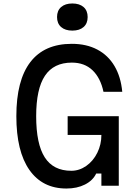

<svg xmlns="http://www.w3.org/2000/svg" viewBox="-20 -1068 790 1104"><path d="M74 -400Q74 -606 154.5 -711Q235 -816 393 -816Q477 -816 539.5 -783Q602 -750 638.5 -688Q675 -626 683 -540H575Q558 -620 512 -664Q466 -708 393 -708Q289 -708 238.5 -632.5Q188 -557 188 -400Q188 -240 237.5 -163Q287 -86 390 -86Q436 -86 476 -114Q516 -142 539.5 -189.5Q563 -237 563 -292H369V-400H663V0H563V-70H533Q514 -30 468.5 -7Q423 16 362 16Q224 16 149 -91Q74 -198 74 -400ZM308 -970Q308 -1007 331.5 -1027.5Q355 -1048 396 -1048Q437 -1048 460.5 -1027.5Q484 -1007 484 -970Q484 -933 460.5 -912.5Q437 -892 396 -892Q355 -892 331.5 -912.5Q308 -933 308 -970Z"/></svg>

Font: Martian Mono Custom sWd Rg
Style: Regular
Weight: 400
Width: 6
Monospace: yes
Designer: Alex Havermale
Foundry: Evil Martians
Version: Version 1.000